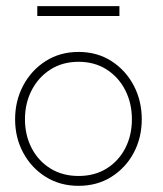

<svg xmlns="http://www.w3.org/2000/svg" viewBox="-20 -591 529 623"><path d="M235 12Q175 12 128.5 -17Q82 -46 55.5 -95Q29 -144 29 -204Q29 -264 55.5 -313.8Q82 -363.5 128.5 -393Q175 -422.5 235 -422.5Q295 -422.5 341.2 -393Q387.5 -363.5 413.8 -313.8Q440 -264 440 -204Q440 -144 413.8 -95Q387.5 -46 341.2 -17Q295 12 235 12ZM235 -20Q287 -20 326 -44.2Q365 -68.5 386.5 -110.2Q408 -152 408 -204Q408 -256 386.5 -298.2Q365 -340.5 326 -365.5Q287 -390.5 235 -390.5Q183 -390.5 143.8 -365.5Q104.5 -340.5 82.8 -298.2Q61 -256 61 -204Q61 -152 82.8 -110.2Q104.5 -68.5 143.8 -44.2Q183 -20 235 -20ZM101 -539V-571H367.5V-539Z"/></svg>

Font: League Spartan Thin Thin
Style: Regular
Weight: 250
Version: Version 2.002